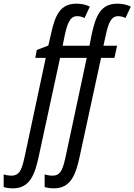

<svg xmlns="http://www.w3.org/2000/svg" viewBox="-143 -785 732 1045"><path d="M-72 240C22 240 48 160 69 61L184 -470H329L217 55C201 129 191 171 143 171C128 171 111 168 100 164V233C115 238 132 240 151 240C245 240 271 160 292 61L407 -470H480L494 -536H420L432 -591C447 -660 462 -697 500 -697C512 -697 527 -694 540 -687L569 -749C547 -760 522 -765 496 -765C406 -765 378 -702 355 -593L344 -536H198L209 -591C224 -660 239 -697 277 -697C290 -697 304 -694 317 -687L346 -749C325 -760 299 -765 273 -765C184 -765 156 -702 133 -593L120 -537L57 -513L49 -470H106L-6 55C-22 129 -32 171 -80 171C-95 171 -111 168 -123 164V233C-107 238 -91 240 -72 240Z"/></svg>

Font: Noto Sans ExtraCondensed
Style: Italic
Weight: 400
Width: 2
Italic angle: -12°
Designer: Monotype Design Team
Foundry: Monotype Imaging Inc.
Version: Version 2.013